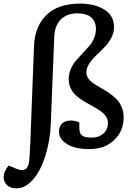

<svg xmlns="http://www.w3.org/2000/svg" viewBox="-88 -802 723 1051"><path d="M415 -48.8Q453.1 -48.8 478 -70.8Q502.9 -92.8 502.9 -127.9Q502.9 -148.4 491 -165.8Q479 -183.1 460.2 -195.8Q441.4 -208.5 418.5 -220.9Q395.5 -233.4 372.6 -247.1Q349.6 -260.7 330.8 -276.9Q312 -293 300 -316.4Q288.1 -339.8 288.1 -368.2Q288.1 -397 299.1 -423.3Q310.1 -449.7 326.7 -468.8Q343.3 -487.8 362.5 -508.5Q381.8 -529.3 398.4 -547.6Q415 -565.9 426 -591.1Q437 -616.2 437 -643.1Q437 -685.5 410.6 -707.3Q384.3 -729 336.9 -729Q276.9 -729 244.1 -694.6Q211.4 -660.2 209 -602.1L189.9 -122.1Q187 -36.1 160.9 48.8Q134.8 133.8 90.8 183.1Q49.8 229 2 229Q-28.8 229 -47.6 213.1Q-66.4 197.3 -67.9 171.9Q-69.3 139.6 -41 104L2.9 122.1Q64 147.5 71.8 80.1Q74.2 59.6 78.1 -22.9L98.1 -549.8Q102.1 -656.7 165.8 -719.5Q229.5 -782.2 351.1 -782.2Q430.7 -782.2 483.4 -749.3Q536.1 -716.3 536.1 -653.8Q536.1 -622.6 520.5 -593.5Q504.9 -564.5 482.7 -542Q460.4 -519.5 438.2 -498.5Q416 -477.5 400.4 -453.4Q384.8 -429.2 384.8 -404.8Q384.8 -387.2 396 -371.8Q407.2 -356.4 425.3 -344.5Q443.4 -332.5 465.1 -320.3Q486.8 -308.1 508.5 -293.2Q530.3 -278.3 548.3 -260.7Q566.4 -243.2 577.6 -217Q588.9 -190.9 588.9 -159.2Q588.9 -85.9 537.6 -35.9Q486.3 14.2 400.9 14.2Q323.7 14.2 279.3 -13.2Q234.9 -40.5 234.9 -81.1Q234.9 -110.4 252.2 -126.2Q269.5 -142.1 298.8 -142.1Q327.6 -142.1 346.2 -130.9V-101.1Q346.2 -72.3 360.8 -60.5Q375.5 -48.8 415 -48.8Z"/></svg>

Font: Literata Book SemiBold
Style: Italic
Weight: 600
Italic angle: -3°
Designer: Latin by Veronika Burian and Jose Scaglione. Greek by Irene Vlachou. Cyrillic by Vera Evstafieva
Foundry: TypeTogether
Version: Version 1.003;PS 001.003;hotconv 1.0.88;makeotf.lib2.5.64775